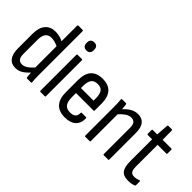

<svg xmlns="http://www.w3.org/2000/svg" viewBox="-17 -1227 1779 1779"><g transform="rotate(45 872.5 -337.5)"><path d="M159 8Q105 8 77 -29.5Q49 -67 49 -141V-331Q49 -411 85.5 -453Q122 -495 186 -495Q218 -495 248.5 -486Q279 -477 298 -465L300 -399Q273 -414 247 -421Q221 -428 201 -428Q161 -428 141 -402Q121 -376 121 -321V-139Q121 -97 135.5 -78Q150 -59 180 -59Q208 -59 236 -78.5Q264 -98 301 -141L302 -75Q265 -33 232.5 -12.5Q200 8 159 8ZM308 0Q299 0 298 -10Q296 -29 294 -55.5Q292 -82 292 -97L288 -116V-674Q288 -683 296 -683H351Q360 -683 360 -674V-118Q360 -83 361 -54.5Q362 -26 364 -12Q366 0 356 0Z M482 0Q474 0 474 -9V-478Q474 -487 482 -487H538Q546 -487 546 -478V-9Q546 0 538 0ZM511 -573Q487 -573 475 -586Q463 -599 463 -621V-630Q463 -652 475 -665Q487 -678 511 -678Q535 -678 546.5 -665Q558 -652 558 -630V-621Q558 -599 546.5 -586Q535 -573 511 -573Z M808 8Q730 8 690 -35.5Q650 -79 650 -167V-322Q650 -410 689.5 -452.5Q729 -495 805 -495Q881 -495 920 -452Q959 -409 959 -325V-235Q959 -226 952 -226H722V-176Q722 -114 743 -86.5Q764 -59 810 -59Q847 -59 865.5 -75.5Q884 -92 882 -123Q882 -134 890 -134H945Q951 -134 953 -125Q955 -62 917 -27Q879 8 808 8ZM722 -291H887V-321Q887 -377 867.5 -402.5Q848 -428 806 -428Q763 -428 742.5 -402Q722 -376 722 -321Z M1312 0Q1304 0 1304 -9V-352Q1304 -392 1289.5 -410Q1275 -428 1245 -428Q1217 -428 1189 -409Q1161 -390 1123 -349L1120 -411Q1158 -454 1193 -474.5Q1228 -495 1268 -495Q1321 -495 1348.5 -460.5Q1376 -426 1376 -356V-9Q1376 0 1368 0ZM1070 0Q1062 0 1062 -9V-366Q1062 -403 1061 -431Q1060 -459 1058 -475Q1057 -487 1065 -487H1115Q1123 -487 1124 -478Q1127 -460 1129 -430.5Q1131 -401 1132 -384L1134 -371V-9Q1134 0 1126 0Z M1635 8Q1575 8 1549.5 -25.5Q1524 -59 1524 -135V-421H1467Q1459 -421 1459 -429V-478Q1459 -487 1467 -487H1525L1534 -608Q1535 -616 1543 -616H1588Q1595 -616 1595 -608L1596 -487H1709Q1718 -487 1718 -478V-429Q1718 -421 1709 -421H1596V-137Q1596 -94 1608.5 -76Q1621 -58 1651 -58Q1667 -58 1682.5 -62Q1698 -66 1710 -70Q1719 -75 1719 -64V-15Q1719 -6 1712 -5Q1697 1 1677.5 4.5Q1658 8 1635 8Z"/></g></svg>

Font: Sofia Sans Condensed
Style: Regular
Weight: 400
Designer: Botio Nikoltchev, Ani Petrova
Foundry: lettersoup
Version: Version 4.100